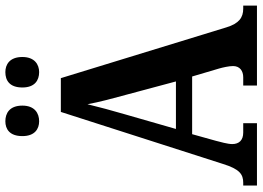

<svg xmlns="http://www.w3.org/2000/svg" viewBox="-148 -808 956 699"><g transform="rotate(-90 329.5 -458.0)"><path d="M417 -793C444 -793 472 -809 472 -854C472 -901 444 -916 417 -916C387 -916 361 -901 361 -854C361 -809 387 -793 417 -793ZM238 -793C267 -793 295 -809 295 -854C295 -901 267 -916 238 -916C210 -916 184 -901 184 -854C184 -809 210 -793 238 -793ZM4 0H231V-50H197C169 -50 155 -65 155 -90C155 -107 163 -134 167 -150L191 -236H401L430 -138C434 -124 439 -102 439 -87C439 -62 421 -50 398 -50H368V0H659V-50H648C616 -50 594 -65 580 -111L395 -714H272L83 -125C64 -63 45 -50 14 -50H4ZM210 -295 264 -483C277 -527 290 -576 300 -617C308 -574 321 -525 334 -478L383 -295Z"/></g></svg>

Font: Noto Serif Bengali Condensed
Style: Bold
Weight: 700
Width: 3
Designer: Juan Bruce, Universal Thirst, Indian Type Foundry and the Monotype Design Team.
Foundry: Monotype Imaging Inc.
Version: Version 2.003